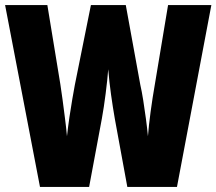

<svg xmlns="http://www.w3.org/2000/svg" viewBox="-20 -734 850 754"><path d="M810 -714 675 0H480L431 -267Q423 -313 416 -363Q409 -413 405 -462Q402 -422 395 -367Q388 -312 380 -268L330 0H137L0 -714H166L217 -403Q221 -379 225.5 -344Q230 -309 235 -271Q240 -233 243 -199Q247 -235 252.5 -273Q258 -311 264 -345Q270 -379 274 -401L337 -714H474L531 -401Q537 -375 542.5 -340Q548 -305 553 -268Q558 -231 561 -199Q564 -240 571.5 -295.5Q579 -351 588 -402L640 -714Z"/></svg>

Font: Noto Sans Sinhala ExtraCondensed Black
Style: Regular
Weight: 900
Width: 2
Designer: Jelle Bosma - Monotype Design Team
Foundry: Monotype Imaging Inc.
Version: Version 2.006; ttfautohint (v1.8.4.7-5d5b)